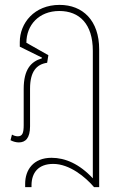

<svg xmlns="http://www.w3.org/2000/svg" viewBox="-20 -576 498 786"><path d="M83 190H109V183C109 131 137 95 198 95C265 95 330 149 365 190H386V-374C386 -492 319 -556 224 -556C120 -556 61 -481 61 -404V-385L152 -340L151 -337C107 -324 77 -292 77 -212V-64C77 -32 72 -18 53 -18C44 -18 36 -21 29 -25L23 -2C34 4 47 7 57 7C84 7 103 -10 103 -59V-213C103 -285 131 -313 173 -319L178 -350L88 -401C88 -473 139 -531 223 -531C305 -531 360 -478 360 -368V154C305 95 247 70 191 70C116 70 83 120 83 176Z"/></svg>

Font: Noto Sans Thai Cond Thin
Style: Regular
Weight: 100
Width: 3
Designer: Monotype Design Team
Foundry: Monotype Imaging Inc.
Version: Version 2.002